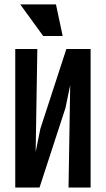

<svg xmlns="http://www.w3.org/2000/svg" viewBox="-20 -846 478 866"><path d="M289.1 0 298.8 -593.8 279.3 -625H388.7V0ZM158.2 0H48.8V-625H148.4L138.7 -30.3ZM113.3 -24.4 162.1 -265.6 279.3 -625 325.2 -600.6 275.4 -359.4 158.2 0ZM174.8 -683.6 71.3 -826.2H232.4L262.7 -683.6Z"/></svg>

Font: Sudo Var
Style: Regular
Weight: 400
Monospace: yes
Designer: Jens Kutilek
Foundry: Jens Kutilek
Version: Version 0.065;FEAKit 1.0